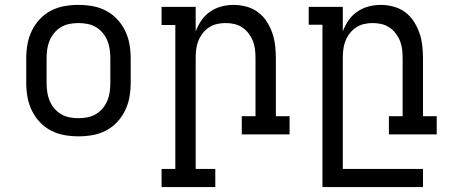

<svg xmlns="http://www.w3.org/2000/svg" viewBox="-20 -548 1840 783"><path d="M300 8Q271 8 242.5 3Q214 -2 188 -15.5Q162 -29 142 -50.5Q122 -72 109.5 -98Q97 -124 92 -152.5Q87 -181 87 -210V-310Q87 -339 92 -367.5Q97 -396 109.5 -422Q122 -448 142 -469.5Q162 -491 188 -504.5Q214 -518 242.5 -523Q271 -528 300 -528Q329 -528 357.5 -523Q386 -518 412 -504.5Q438 -491 458 -469.5Q478 -448 490.5 -422Q503 -396 508 -367.5Q513 -339 513 -310V-210Q513 -181 508 -152.5Q503 -124 490.5 -98Q478 -72 458 -50.5Q438 -29 412 -15.5Q386 -2 357.5 3Q329 8 300 8ZM300 -66Q318 -66 336.5 -69.5Q355 -73 371 -82.5Q387 -92 399 -106.5Q411 -121 418 -138Q425 -155 427.5 -173.5Q430 -192 430 -210V-310Q430 -328 427.5 -346.5Q425 -365 418 -382Q411 -399 399 -413.5Q387 -428 371 -437.5Q355 -447 336.5 -450.5Q318 -454 300 -454Q282 -454 263.5 -450.5Q245 -447 229 -437.5Q213 -428 201 -413.5Q189 -399 182 -382Q175 -365 172.5 -346.5Q170 -328 170 -310V-210Q170 -192 172.5 -173.5Q175 -155 182 -138Q189 -121 201 -106.5Q213 -92 229 -82.5Q245 -73 263.5 -69.5Q282 -66 300 -66Z M858 215H639V141H695V-446H639V-520H778V-420Q787 -444 801.5 -465Q816 -486 837 -500.5Q858 -515 882.5 -521.5Q907 -528 933 -528Q959 -528 985 -521Q1011 -514 1032 -498.5Q1053 -483 1067.5 -460.5Q1082 -438 1090.5 -413.5Q1099 -389 1102 -362.5Q1105 -336 1105 -310V-74H1161V0H966V-74H1022V-310Q1022 -328 1020 -346Q1018 -364 1011.5 -380.5Q1005 -397 994 -411.5Q983 -426 968 -436Q953 -446 935.5 -450Q918 -454 900 -454Q882 -454 864.5 -450Q847 -446 832 -436Q817 -426 806 -411.5Q795 -397 788.5 -380.5Q782 -364 780 -346Q778 -328 778 -310V141H858Z M1295 215V-447H1239V-520H1378V-420Q1387 -444 1401.5 -465Q1416 -486 1437 -500.5Q1458 -515 1482.5 -521.5Q1507 -528 1533 -528Q1559 -528 1585 -521Q1611 -514 1632 -498.5Q1653 -483 1667.5 -460.5Q1682 -438 1690.5 -413.5Q1699 -389 1702 -362.5Q1705 -336 1705 -310V-74H1761V0H1566V-74H1622V-310Q1622 -328 1620 -346Q1618 -364 1611.5 -380.5Q1605 -397 1594 -411.5Q1583 -426 1568 -436Q1553 -446 1535.5 -450Q1518 -454 1500 -454Q1482 -454 1464.5 -450Q1447 -446 1432 -436Q1417 -426 1406 -411.5Q1395 -397 1388.5 -380.5Q1382 -364 1380 -346Q1378 -328 1378 -310V141H1705V215Z"/></svg>

Font: Iosevka HT Extended
Style: Regular
Weight: 400
Width: 7
Monospace: yes
Designer: Belleve Invis
Foundry: Belleve Invis
Version: Version 32.3.0; ttfautohint (v1.8.4)